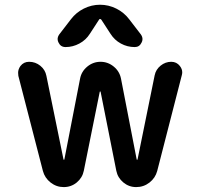

<svg xmlns="http://www.w3.org/2000/svg" viewBox="-20 -803 834 802"><path d="M403.3 -720.7Q401.4 -723.6 397.9 -723.6Q394.5 -723.6 393.6 -720.7L355.5 -662.1Q338.9 -635.7 311.5 -621.1Q284.2 -606.4 253.9 -606.4Q233.4 -606.4 224.6 -625Q220.7 -631.8 220.7 -639.6Q220.7 -649.4 227.5 -659.2L276.4 -722.7Q297.9 -751 330.1 -767.1Q362.3 -783.2 397.9 -783.2Q433.6 -783.2 465.8 -767.1Q498 -751 519.5 -722.7L568.4 -659.2Q575.2 -649.4 575.2 -639.6Q575.2 -631.8 571.3 -625Q562.5 -606.4 543 -606.4Q511.7 -606.4 484.9 -621.1Q458 -635.7 441.4 -662.1ZM400.4 -418.9Q400.4 -420.9 398.4 -420.9Q396.5 -420.9 396.5 -418.9L330.1 -89.8Q324.2 -60.5 300.8 -41Q277.3 -21.5 246.1 -21.5Q215.8 -21.5 191.4 -40.5Q167 -59.6 159.2 -88.9L56.6 -486.3Q55.7 -493.2 55.7 -499Q55.7 -513.7 65.4 -527.3Q79.1 -544.9 101.6 -544.9Q127.9 -544.9 148.4 -528.3Q168.9 -511.7 173.8 -486.3L245.1 -137.7Q245.1 -135.7 247.1 -135.7Q249 -135.7 249 -137.7L314.5 -474.6Q320.3 -504.9 344.7 -524.9Q369.1 -544.9 399.9 -544.9Q430.7 -544.9 455.1 -524.9Q479.5 -504.9 485.4 -474.6L550.8 -137.7Q550.8 -135.7 552.7 -135.7Q554.7 -135.7 554.7 -137.7L626 -488.3Q630.9 -512.7 650.9 -528.8Q670.9 -544.9 695.3 -544.9Q717.8 -544.9 731.4 -527.3Q741.2 -514.6 741.2 -501Q741.2 -495.1 739.3 -488.3L636.7 -88.9Q628.9 -59.6 604.5 -40.5Q580.1 -21.5 548.8 -21.5Q518.6 -21.5 495.1 -41Q471.7 -60.5 465.8 -89.8Z"/></svg>

Font: Gen Jyuu GothicX Medium
Style: Regular
Weight: 500
Designer: Ryoko NISHIZUKA (kana &amp; ideographs); Paul D. Hunt (Latin, Greek &amp; Cyrillic); Wenlong ZHANG (bopomofo); Sandoll C
Version: Version 1.058.20140828